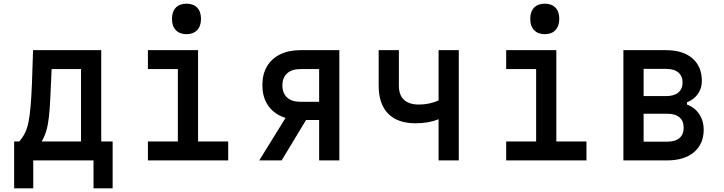

<svg xmlns="http://www.w3.org/2000/svg" viewBox="-20 -873 3940 1045"><path d="M57 152V-103H85Q103 -124 115.5 -148.5Q128 -173 135 -208Q142 -243 146.5 -295Q151 -347 154 -421.5Q157 -496 160 -600H531V-103H593V152H489V0H161V152ZM207 -103H421V-497H261Q257 -406 254 -342Q251 -278 246 -234.5Q241 -191 231.5 -160Q222 -129 207 -103Z M785 -600H1058V-103H1222V0H785V-103H948V-497H785ZM995 -687Q958 -687 937 -709Q916 -731 916 -770Q916 -810 937 -831.5Q958 -853 995 -853Q1032 -853 1053 -831.5Q1074 -810 1074 -770Q1074 -731 1053 -709Q1032 -687 995 -687Z M1717 0V-220H1615Q1551 -220 1504.5 -243Q1458 -266 1433 -308.5Q1408 -351 1408 -410Q1408 -469 1433 -511.5Q1458 -554 1504.5 -577Q1551 -600 1615 -600H1827V0ZM1391 0 1552 -260H1670L1513 0ZM1615 -319H1717V-497H1615Q1568 -497 1542.5 -473.5Q1517 -450 1517 -408Q1517 -366 1542.5 -342.5Q1568 -319 1615 -319Z M2367 0V-224Q2340 -213 2309 -207.5Q2278 -202 2242 -202Q2144 -202 2092.5 -254.5Q2041 -307 2041 -407V-600H2151V-407Q2151 -356 2178.5 -330Q2206 -304 2260 -304Q2288 -304 2314.5 -309.5Q2341 -315 2367 -326V-600H2477V0Z M2735 -600H3008V-103H3172V0H2735V-103H2898V-497H2735ZM2945 -687Q2908 -687 2887 -709Q2866 -731 2866 -770Q2866 -810 2887 -831.5Q2908 -853 2945 -853Q2982 -853 3003 -831.5Q3024 -810 3024 -770Q3024 -731 3003 -709Q2982 -687 2945 -687Z M3373 0V-600H3605Q3697 -600 3748.5 -555.5Q3800 -511 3800 -432Q3800 -393 3778.5 -362Q3757 -331 3719 -316V-304Q3762 -288 3786 -251.5Q3810 -215 3810 -168Q3810 -89 3757 -44.5Q3704 0 3611 0ZM3483 -102H3612Q3655 -102 3678 -121.5Q3701 -141 3701 -178Q3701 -215 3678 -234.5Q3655 -254 3612 -254H3483ZM3483 -350H3606Q3649 -350 3672 -369.5Q3695 -389 3695 -424Q3695 -459 3672 -478.5Q3649 -498 3606 -498H3483Z"/></svg>

Font: Martian Mono SemiCondensed
Style: Regular
Weight: 400
Width: 4
Designer: Roman Shamin
Foundry: Evil Martians
Version: Version 1.000